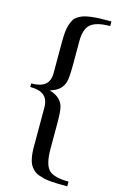

<svg xmlns="http://www.w3.org/2000/svg" viewBox="-133 -784 620 995"><g transform="rotate(15 177.0 -286.5)"><path d="M335.4 155.8Q307.1 155.8 287.4 155.3Q267.6 154.8 245.8 153.1Q224.1 151.4 210 147.9Q195.8 144.5 180.7 139.2Q165.5 133.8 156.2 126Q147 118.2 138.4 107.2Q129.9 96.2 125.2 81.5Q120.6 66.9 117.9 48.3Q115.2 29.8 115.2 6.8V-207.5Q115.2 -251 91.3 -271.5Q67.4 -292 17.1 -292V-311Q66.9 -311 91.1 -330.8Q115.2 -350.6 115.2 -393.1V-557.6Q115.2 -587.9 117.2 -610.4Q119.1 -632.8 124.8 -650.9Q130.4 -668.9 137.5 -681.2Q144.5 -693.4 158.4 -702.4Q172.4 -711.4 187 -716.3Q201.7 -721.2 226.1 -724.4Q250.5 -727.5 274.7 -728.3Q298.8 -729 335.4 -729V-704.1Q262.7 -704.1 231.9 -678.7Q201.2 -653.3 201.2 -587.9V-470.2Q201.2 -389.6 194.3 -367.7Q180.2 -318.8 122.6 -302.7V-299.8Q181.6 -282.2 194.8 -233.9Q201.2 -210 201.2 -144V-9.8Q201.2 73.7 228.8 102.1Q256.3 130.4 335.4 130.4Z"/></g></svg>

Font: Elstob 14pt Medium
Style: Regular
Weight: 500
Designer: Peter S. Baker
Version: Version 1.015